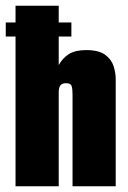

<svg xmlns="http://www.w3.org/2000/svg" viewBox="-29 -647 444 667"><path d="M-9 -520V-569H219V-520ZM25 -627H175V-421Q189 -446 211 -459.5Q233 -473 270 -473Q314 -473 336 -457Q358 -441 365.5 -417.5Q373 -394 373 -372V0H223V-319Q223 -337 220 -347.5Q217 -358 200 -358Q187 -358 181 -350.5Q175 -343 175 -326V0H25Z"/></svg>

Font: Smooch Sans Thin Black
Style: Regular
Weight: 900
Version: Version 1.010